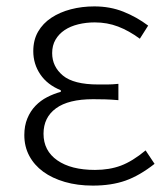

<svg xmlns="http://www.w3.org/2000/svg" viewBox="-20 -567 525 600"><path d="M270 13Q222 13 182.5 1.5Q143 -10 115 -30.5Q87 -51 71.5 -80Q56 -109 56 -145Q56 -174 65.5 -197Q75 -220 91 -236.5Q107 -253 127.5 -263.5Q148 -274 170 -280V-285Q128 -302 106 -334.5Q84 -367 84 -407Q84 -442 99 -468Q114 -494 140.5 -511.5Q167 -529 201.5 -538Q236 -547 275 -547Q324 -547 365.5 -530.5Q407 -514 443 -487L417 -446Q383 -471 349 -484Q315 -497 276 -497Q249 -497 224.5 -491Q200 -485 182 -473Q164 -461 153.5 -443Q143 -425 143 -401Q143 -359 176.5 -331Q210 -303 287 -303Q302 -303 316 -303Q330 -303 350 -305V-254Q327 -256 308.5 -256.5Q290 -257 271 -257Q194 -257 155 -228.5Q116 -200 116 -149Q116 -96 159 -66Q202 -36 277 -36Q322 -36 358 -49.5Q394 -63 435 -97L463 -55Q416 -18 372 -2.5Q328 13 270 13Z"/></svg>

Font: SpoqaHanSansJP-Light
Style: Regular
Weight: 300
Designer: [Source Han Sans]
Ryoko NISHIZUKA  (kana & ideographs); Paul D. Hunt (Latin, Greek & Cyrillic); Wenlong ZHANG  (bopomofo
Foundry: Spoqa (http://bi.spoqa.com)
Version: Version 1.002.20150607